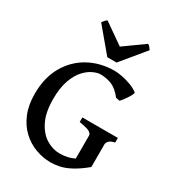

<svg xmlns="http://www.w3.org/2000/svg" viewBox="-206 -979 1008 1111"><g transform="rotate(30 297.5 -424.0)"><path d="M306.6 14.6Q254.9 14.6 205.3 -3.7Q155.8 -22 116 -59.1Q76.2 -96.2 52.7 -152.6Q29.3 -209 29.3 -284.2Q29.3 -392.6 74 -470Q118.7 -547.4 194.6 -588.6Q270.5 -629.9 364.7 -629.9Q386.2 -629.9 416 -624Q445.8 -618.2 475.3 -607.2Q504.9 -596.2 525.9 -580.1Q529.3 -577.6 524.2 -566.2Q519 -554.7 509.8 -540Q500.5 -525.4 490.5 -512.5Q480.5 -499.5 474.1 -493.7L448.2 -499Q416 -541 381.1 -556.2Q346.2 -571.3 301.8 -571.3Q283.7 -571.3 255.9 -558.8Q228 -546.4 200.9 -517.3Q173.8 -488.3 155.3 -437.7Q136.7 -387.2 136.7 -311Q136.7 -222.7 164.3 -166.5Q191.9 -110.4 235.1 -83.3Q278.3 -56.2 325.2 -56.2Q355 -56.2 378.9 -61.8Q402.8 -67.4 422.4 -77.6V-231.9Q422.4 -242.7 407.7 -252.7Q393.1 -262.7 336.4 -272V-302.7H573.7V-272Q545.9 -265.6 535.4 -254.4Q524.9 -243.2 524.9 -231.9V-80.1Q476.6 -40.5 438.2 -20Q399.9 0.5 368.2 7.6Q336.4 14.6 306.6 14.6ZM287.1 -676.8 155.3 -834Q162.1 -843.8 168.2 -850.6Q174.3 -857.4 182.1 -861.8L319.3 -766.1L453.1 -861.8Q461.4 -857.4 467.3 -850.6Q473.1 -843.8 479 -834L349.1 -676.8Z"/></g></svg>

Font: David Libre Medium
Style: Regular
Weight: 500
Designer: Ismar David, J. Victor Gaultney, Annie Olsen and Meir Sadan
Foundry: Monotype Imaging Inc. & SIL International
Version: Version 1.100; ttfautohint (v1.8.4.7-5d5b)